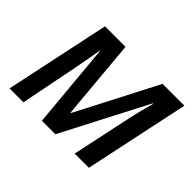

<svg xmlns="http://www.w3.org/2000/svg" viewBox="-117 -733 927 927"><g transform="rotate(45 346.5 -269.0)"><path d="M25 0 139 -538H279L316 -126H319L532 -538H681L567 0H470L533 -296Q541 -334 550.5 -371.5Q560 -409 568 -438H565L338 0H246L206 -437H204Q199 -405 192 -367Q185 -329 178 -293L120 0Z"/></g></svg>

Font: Noto Sans Display Medium
Style: Italic
Weight: 500
Italic angle: -12°
Designer: Monotype Design Team
Foundry: Monotype Imaging Inc.
Version: Version 2.003